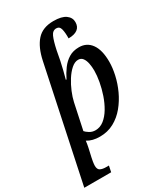

<svg xmlns="http://www.w3.org/2000/svg" viewBox="-260 -872 1052 1213"><g transform="rotate(-30 266.0 -265.0)"><path d="M156 -585Q175 -675 217.5 -722.5Q260 -770 339 -770Q399 -770 428 -749Q457 -728 457 -695Q457 -661 434 -644Q411 -627 368 -627Q369 -667 362.5 -694Q356 -721 332 -721Q305 -721 291.5 -691Q278 -661 265 -600L252 -531Q246 -502 238 -470Q230 -438 222 -409H227Q245 -446 268 -477Q291 -508 322 -527Q353 -546 396 -546Q453 -546 485 -501Q517 -456 517 -371Q517 -327 505.5 -275.5Q494 -224 471 -174Q448 -124 413.5 -82Q379 -40 333 -15Q287 10 230 10Q175 10 139 -13Q138 -5 136 9Q134 23 131 35L117 97Q115 104 112 123Q109 142 109 153Q109 180 125 188Q141 196 166 196H187L178 240H-18ZM226 -39Q260 -39 288.5 -61.5Q317 -84 339 -121Q361 -158 376 -202Q391 -246 399 -290Q407 -334 407 -370Q407 -397 402 -422.5Q397 -448 385 -464Q373 -480 352 -480Q327 -480 302 -458Q277 -436 255.5 -402Q234 -368 218.5 -330.5Q203 -293 196 -261L156 -73Q164 -63 183 -51Q202 -39 226 -39Z"/></g></svg>

Font: Noto Serif SemiCondensed Medium
Style: Italic
Weight: 500
Width: 4
Italic angle: -12°
Designer: Monotype Design Team
Foundry: Monotype Imaging Inc.
Version: Version 2.013